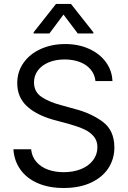

<svg xmlns="http://www.w3.org/2000/svg" viewBox="-20 -940 647 973"><path d="M307.6 -638.7Q261.7 -638.7 226.3 -623.8Q190.9 -608.9 171.6 -582.5Q152.3 -556.2 152.3 -522.5Q152.3 -473.6 192.1 -447.8Q231.9 -421.9 289.1 -407.2L359.4 -387.7Q441.4 -366.7 500.5 -323Q559.6 -279.3 559.6 -192.4Q559.6 -134.3 529.1 -87.6Q498.5 -41 440.7 -14.2Q382.8 12.7 302.7 12.7Q227.5 12.7 171.4 -11.7Q115.2 -36.1 83.5 -80.6Q51.8 -125 47.9 -183.6H137.7Q141.6 -145.5 164.6 -119.4Q187.5 -93.3 223.4 -80.3Q259.3 -67.4 302.7 -67.4Q351.6 -67.4 390.4 -83Q429.2 -98.6 451.4 -127.7Q473.6 -156.7 473.6 -194.3Q473.6 -226.6 455.3 -248.5Q437 -270.5 407.5 -284.2Q377.9 -297.9 334 -310.5L247.1 -334Q160.2 -359.4 113.8 -404.3Q67.4 -449.2 67.4 -518.6Q67.4 -576.7 99.4 -621.8Q131.3 -667 186.8 -691.9Q242.2 -716.8 310.5 -716.8Q377.9 -716.8 431.6 -692.4Q485.4 -668 516.6 -625.2Q547.9 -582.5 549.8 -529.3H463.9Q460 -563.5 439.2 -588.1Q418.5 -612.8 384.3 -625.7Q350.1 -638.7 307.6 -638.7ZM301.8 -866.2 230.5 -770.5H150.4V-776.4L263.7 -919.9H339.8L453.1 -776.4V-770.5H374Z"/></svg>

Font: WEMIX Pretendard
Style: Regular
Weight: 400
Designer: Base glyphs from Inter by Rasmus Andersson; Hangeul glyphs from Noto Sans CJK(Source Han Sans) by Jang Soo-young and Kan
Foundry: Kil Hyung-jin
Version: Version 1.000